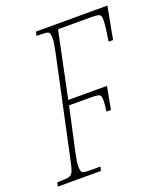

<svg xmlns="http://www.w3.org/2000/svg" viewBox="-154 -805 771 895"><g transform="rotate(-20 231.0 -357.0)"><path d="M-17 -20H-7Q28 -20 41.5 -24Q55 -28 61.5 -42.5Q68 -57 76 -96L182 -591Q192 -639 192 -656Q192 -675 189 -682.5Q186 -690 175.5 -692Q165 -694 137 -694H125L130 -714H484L454 -554H432Q444 -631 444 -656Q444 -672 440.5 -678.5Q437 -685 426 -687Q415 -689 387 -689H230L162 -363H354L333 -251H311Q316 -288 316 -305Q316 -321 312.5 -327.5Q309 -334 298 -336Q287 -338 259 -338H157L110 -123Q100 -75 100 -58Q100 -39 103 -31.5Q106 -24 116.5 -22Q127 -20 155 -20H197L192 0H-22Z"/></g></svg>

Font: Noto Serif CondThin
Style: Italic
Weight: 250
Width: 3
Italic angle: -12°
Designer: Monotype Design Team
Foundry: Monotype Imaging Inc.
Version: Version 1.001